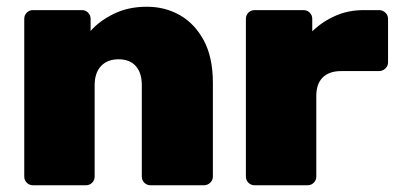

<svg xmlns="http://www.w3.org/2000/svg" viewBox="-20 -550 1184 570"><path d="M78 0Q67 0 59.5 -7.5Q52 -15 52 -26V-494Q52 -505 59.5 -512.5Q67 -520 78 -520H223Q234 -520 241.5 -512.5Q249 -505 249 -494V-458Q275 -488 318 -509Q361 -530 416 -530Q470 -530 514 -505Q558 -480 585 -430Q612 -380 612 -304V-26Q612 -15 604 -7.5Q596 0 585 0H427Q416 0 408.5 -7.5Q401 -15 401 -26V-297Q401 -334 383 -354Q365 -374 332 -374Q299 -374 280 -354Q261 -334 261 -297V-26Q261 -15 253.5 -7.5Q246 0 235 0Z M736 0Q725 0 717.5 -7.5Q710 -15 710 -26V-494Q710 -505 717.5 -512.5Q725 -520 736 -520H881Q892 -520 899.5 -512.5Q907 -505 907 -494V-457Q937 -486 975.5 -503Q1014 -520 1060 -520H1105Q1116 -520 1124 -512.5Q1132 -505 1132 -494V-365Q1132 -354 1124 -346.5Q1116 -339 1105 -339H993Q957 -339 938 -320Q919 -301 919 -265V-26Q919 -15 911.5 -7.5Q904 0 893 0Z"/></svg>

Font: Rubik Light ExtraBold
Style: Regular
Weight: 800
Version: Version 2.104